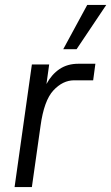

<svg xmlns="http://www.w3.org/2000/svg" viewBox="-20 -757 450 777"><path d="M39 0 109 -496H179L168 -417Q189 -456 221 -477.5Q253 -499 297 -499H366L357 -432H280Q234 -432 196 -391Q158 -350 144 -247L109 0ZM236 -558 333 -737H410L290 -558Z"/></svg>

Font: Host Grotesk Light
Style: Italic
Weight: 300
Italic angle: -8°
Designer: Doğukan Karapınar based on Poppins by Indian Type Foundry, Jonny Pinhorn
Foundry: Element Type
Version: Version 1.001; ttfautohint (v1.8.4.7-5d5b)